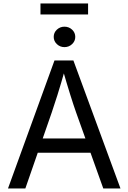

<svg xmlns="http://www.w3.org/2000/svg" viewBox="-20 -1071 730 1091"><path d="M25.4 0 289.6 -727.5H397L664.6 0H566.9L412.6 -431.6Q398.4 -471.7 379.6 -531.5Q360.8 -591.3 334 -684.1H351.6Q325.2 -590.3 305.9 -529.5Q286.6 -468.8 273.9 -431.6L124 0ZM158.2 -203.1V-284.2H531.7V-203.1ZM346.2 -803.2Q321.3 -803.2 303.2 -820.3Q285.2 -837.4 285.2 -861.3Q285.2 -885.7 303.2 -902.6Q321.3 -919.4 346.2 -919.4Q371.6 -919.4 389.6 -902.6Q407.7 -885.7 407.7 -861.3Q407.7 -837.4 389.6 -820.3Q371.6 -803.2 346.2 -803.2ZM480.5 -1051.3V-988.8H210V-1051.3Z"/></svg>

Font: Adwaita Sans
Style: Regular
Weight: 400
Designer: Rasmus Andersson
Foundry: rsms
Version: Version 4.001;git-9221beed3